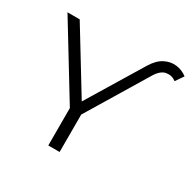

<svg xmlns="http://www.w3.org/2000/svg" viewBox="-164 -912 1077 1076"><g transform="rotate(30 374.5 -373.5)"><path d="M748.8 -717 713.5 -665.9Q685.7 -687.2 651 -681.6Q616.3 -676 588.1 -629.2L337.2 -214.1L354.1 -260.3V0H280.8V-260.3L297.7 -214.1L0.9 -700H80L340.7 -273.4H299.3L535.7 -662.7Q565.6 -712 602.9 -731.2Q640.3 -750.4 678.7 -745.8Q717.2 -741.3 748.8 -717Z"/></g></svg>

Font: Montserrat Thin
Style: Regular
Weight: 100
Designer: Julieta Ulanovsky
Foundry: Julieta Ulanovsky
Version: Version 9.000